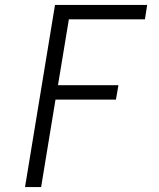

<svg xmlns="http://www.w3.org/2000/svg" viewBox="-20 -755 640 775"><path d="M81 0 202 -735H574L565 -677H258L214 -411H458L448 -353H204L146 0Z"/></svg>

Font: Iosevka Aile Light Oblique
Style: Regular
Weight: 300
Italic angle: -9°
Designer: Belleve Invis
Foundry: Belleve Invis
Version: Version 31.1.0; ttfautohint (v1.8.4)